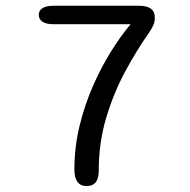

<svg xmlns="http://www.w3.org/2000/svg" viewBox="-20 -639 659 666"><path d="M114.5 -587.5Q114.5 -602.5 127.5 -610.8Q140.5 -619 165.5 -619H462.5Q517 -619 517 -578.5Q517 -563 512 -551.8Q507 -540.5 496.5 -525Q454.5 -465.5 414.5 -391.5Q374.5 -317.5 348.5 -230.8Q322.5 -144 322.5 -46Q322.5 6.5 280 6.5Q259.5 6.5 248.8 -8Q238 -22.5 238 -50Q238 -128.5 256 -202.5Q274 -276.5 303 -342Q332 -407.5 366 -461.8Q400 -516 433 -555H165.5Q140.5 -555 127.5 -563.5Q114.5 -572 114.5 -587.5Z"/></svg>

Font: Sono ExtraLight Monospace
Style: Regular
Weight: 400
Version: Version 2.112